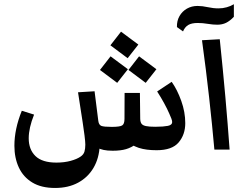

<svg xmlns="http://www.w3.org/2000/svg" viewBox="-20 -720 1187 924"><path d="M245.1 184.6Q178.7 184.6 135.3 158.2Q91.8 131.8 70.6 85.9Q49.3 40 49.3 -18.6Q49.3 -99.1 85 -187L144 -168.5Q118.2 -104 118.2 -54.7Q118.2 -0.5 150.6 31Q183.1 62.5 251.5 62.5Q289.1 62.5 319.6 54.2Q350.1 45.9 367.7 33.7Q382.3 23.9 386.5 9.5Q390.6 -4.9 390.6 -23.9Q390.6 -37.6 386.7 -68.6Q382.8 -99.6 377.9 -130.9Q372.6 -167 366.7 -203.4Q360.8 -239.7 355.5 -275.9L435.1 -280.8L453.1 -138.2Q455.6 -118.7 468 -114Q480.5 -109.4 517.6 -109.4Q556.2 -109.4 567.6 -116.2Q579.1 -123 579.1 -147.9L579.6 -272.9H653.3L654.8 -147.5Q655.3 -132.8 660.9 -124.8Q666.5 -116.7 682.1 -113.3Q697.8 -109.9 727.1 -109.9Q747.6 -109.9 762.7 -111.1Q777.8 -112.3 788.1 -114.3Q808.6 -118.7 808.6 -132.3Q808.6 -139.2 804.7 -149.4Q800.8 -159.7 794.4 -173.8Q785.2 -195.3 770 -223.1Q754.9 -251 736.3 -279.8L806.2 -326.2Q833 -288.6 852.3 -234.6Q871.6 -180.7 871.6 -127.4Q871.6 -72.3 839.8 -34.7Q808.1 2.9 733.9 2.9Q709 2.9 687.7 0.2Q666.5 -2.4 647.7 -8.5Q628.9 -14.6 611.3 -25.4L634.3 -26.4Q612.3 -9.8 586.4 -2.2Q560.5 5.4 522 5.4Q496.1 5.4 478.5 1.5Q460.9 -2.4 449.2 -8.8L460 -20.5Q457 42 429.9 87.9Q402.8 133.8 355.7 159.2Q308.6 184.6 245.1 184.6ZM512.1 -448.9 595.5 -386.9 544 -321.3 461.1 -383.3ZM649.3 -448.9 732.7 -386.9 681.2 -321.3 598.3 -383.3ZM562.4 -567.6 645.8 -505.6 594.3 -439.9 511.3 -501.9Z M1011.7 0Q1001 -120.6 986.3 -252.2Q971.7 -383.8 952.1 -526.4L1037.6 -531.2Q1052.7 -386.7 1064.5 -254.2Q1076.2 -121.6 1085 0ZM860.8 -568.8 831.5 -589.8Q830.6 -619.6 843.8 -642.6Q856.9 -665.5 879.6 -678.5Q902.3 -691.4 930.7 -691.4Q953.6 -691.4 980 -685.5Q1006.3 -679.7 1031.7 -679.7Q1052.2 -679.7 1071.3 -685.1Q1090.3 -690.4 1105.5 -699.7V-639.2Q1086.4 -619.1 1067.9 -610.1Q1049.3 -601.1 1025.4 -601.1Q1004.9 -601.1 980.2 -605.2Q955.6 -609.4 931.6 -609.4Q901.9 -609.4 885.7 -599.6Q869.6 -589.8 860.8 -568.8Z"/></svg>

Font: Markazi Text
Style: Regular
Weight: 400
Designer: Borna Izadpanah (Arabic designer), Fiona Ross (Arabic design director) and Florian Runge (Latin designer)
Foundry: Borna Izadpanah and Florian Runge
Version: Version 1.000